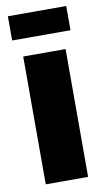

<svg xmlns="http://www.w3.org/2000/svg" viewBox="-82 -740 423 781"><g transform="rotate(-10 129.5 -350.0)"><path d="M42 0V-528H217V0ZM9 -600V-700H250V-600Z"/></g></svg>

Font: Archivo Condensed Black
Style: Regular
Weight: 900
Width: 3
Designer: Hector Gatti
Foundry: Omnibus-Type
Version: Version 2.001